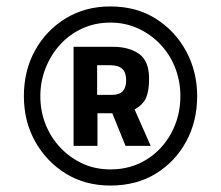

<svg xmlns="http://www.w3.org/2000/svg" viewBox="-20 -732 684 595"><path d="M322 -157Q244 -157 184 -194Q124 -231 89 -293.5Q54 -356 54 -434Q54 -513 88.5 -575.5Q123 -638 183.5 -675Q244 -712 322 -712Q403 -712 463 -674Q523 -636 557 -573Q591 -510 591 -434Q591 -356 557 -293.5Q523 -231 463 -194Q403 -157 322 -157ZM322 -207Q385 -207 434 -237.5Q483 -268 511 -320Q539 -372 539 -434Q539 -480 523 -521.5Q507 -563 477 -594.5Q447 -626 407.5 -644Q368 -662 322 -662Q275 -662 235.5 -644Q196 -626 167 -594.5Q138 -563 121.5 -521.5Q105 -480 105 -434Q105 -387 121.5 -346Q138 -305 167.5 -274Q197 -243 236 -225Q275 -207 322 -207ZM208 -280V-587H329Q380 -587 411 -565Q442 -543 442 -488Q442 -450 432.5 -428.5Q423 -407 397 -393L447 -280H369L328 -381H282V-280ZM281 -438H327Q350 -438 360.5 -449.5Q371 -461 371 -483Q371 -507 359 -518.5Q347 -530 320 -530H281Z"/></svg>

Font: Cairo Play
Style: Bold
Weight: 700
Version: Version 3.119